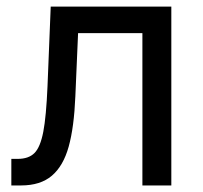

<svg xmlns="http://www.w3.org/2000/svg" viewBox="-20 -566 620 586"><path d="M14.6 -81.1H34.2Q67.4 -81.1 85.2 -98.9Q103 -116.7 112.1 -163.6Q121.1 -210.4 125 -302.7L134.8 -545.9H502.9V0H414.6V-464.8H218.3L210 -272.5Q206.1 -177.7 189.7 -118.7Q173.3 -59.6 138.4 -29.8Q103.5 0 44.4 0H14.6Z"/></svg>

Font: Inter RS Variable
Style: Regular
Weight: 400
Designer: Rasmus Andersson (customised by Maria Ramos and Noel Pretorius)
Foundry: rsms
Version: Version 3.001;Glyphs 3.2.3 (3260)